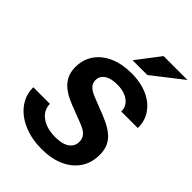

<svg xmlns="http://www.w3.org/2000/svg" viewBox="-269 -1076 1211 1211"><g transform="rotate(45 336.5 -470.5)"><path d="M329 9Q261 9 203.5 -9Q146 -27 104.5 -59Q63 -91 40 -134.5Q17 -178 18 -230H166Q166 -203 178 -180Q190 -157 213 -140Q236 -123 268 -114Q300 -105 338 -105Q400 -105 433.5 -128Q467 -151 467 -193Q467 -222 449 -242Q431 -262 392 -277L268 -325Q189 -356 152 -399.5Q115 -443 115 -507Q115 -575 150 -625.5Q185 -676 248 -703.5Q311 -731 395 -731Q456 -731 506 -715.5Q556 -700 592 -671Q628 -642 647.5 -602Q667 -562 666 -514H518Q519 -545 502 -568Q485 -591 454 -604Q423 -617 381 -617Q345 -617 318.5 -608Q292 -599 277.5 -581.5Q263 -564 263 -538Q263 -513 280.5 -494Q298 -475 337 -460L451 -415Q540 -380 578 -336.5Q616 -293 616 -225Q616 -153 580.5 -100.5Q545 -48 481 -19.5Q417 9 329 9ZM472 -793H340L460 -950H673Z"/></g></svg>

Font: Instrument Sans
Style: Bold Italic
Weight: 700
Italic angle: -13°
Designer: Rodrigo Fuenzalida
Foundry: fragTYPE
Version: Version 1.000;gftools[0.9.28]